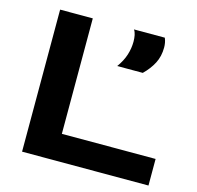

<svg xmlns="http://www.w3.org/2000/svg" viewBox="-103 -807 936 914"><g transform="rotate(15 365.5 -350.0)"><path d="M83 0V-700H244V-131H706V0ZM415 -511Q439 -544 449.5 -577Q460 -610 460 -643Q460 -660 457 -675Q454 -690 447 -700H599Q604 -688 606 -676.5Q608 -665 608 -654Q608 -610 590 -575.5Q572 -541 541 -511Z"/></g></svg>

Font: Georama Extended SemiBold
Style: Regular
Weight: 600
Width: 7
Designer: Jean-Baptiste Levee
Foundry: Production Type
Version: Version 1.000